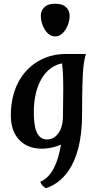

<svg xmlns="http://www.w3.org/2000/svg" viewBox="-20 -780 519 1020"><path d="M325.2 -493.2C185.1 -493.2 37.6 -389.6 37.6 -165.5C37.6 -54.7 103 9.8 201.2 9.8C240.2 9.8 275.4 1 303.7 -11.7C281.7 123 233.4 169.4 194.3 185.5C196.8 198.2 211.4 214.4 224.1 219.7C295.9 196.8 416 114.3 416 -171.9C416 -229.5 417 -320.3 419.9 -381.8C422.9 -440.4 427.7 -461.9 436.5 -493.2ZM314.5 -163.1C314.5 -81.5 274.9 -39.1 230.5 -39.1C168.9 -39.1 159.7 -113.3 159.7 -185.1C159.7 -327.6 218.3 -425.8 309.6 -443.4C320.3 -367.2 314.5 -238.3 314.5 -163.1ZM273.4 -586.4C320.3 -586.4 350.1 -651.9 350.1 -694.8C350.1 -728.5 329.6 -760.3 273.4 -760.3C217.3 -760.3 196.8 -728.5 196.8 -694.8C196.8 -651.9 224.6 -586.4 273.4 -586.4Z"/></svg>

Font: Amarante
Style: Regular
Weight: 400
Designer: Karolina Lach
Foundry: Sorkin Type Co.
Version: Version 1.001